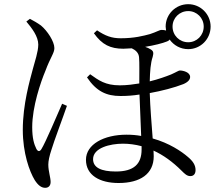

<svg xmlns="http://www.w3.org/2000/svg" viewBox="-20 -839 1040 918"><path d="M805 -712C805 -753 838 -786 880 -786C921 -786 954 -753 954 -712C954 -670 921 -637 880 -637C838 -637 805 -670 805 -712ZM106 -736C132 -705 163 -665 163 -626C163 -592 146 -543 137 -509C123 -456 89 -341 89 -218C89 -107 121 -19 146 22C162 47 178 59 196 59C213 59 222 48 222 31C222 9 211 -20 211 -52C211 -69 216 -93 226 -123C238 -164 281 -277 300 -333L277 -343C254 -291 198 -158 178 -126C170 -113 161 -114 154 -127C143 -149 134 -178 134 -231C134 -329 175 -448 197 -500C221 -565 240 -585 240 -609C240 -641 206 -692 176 -717C158 -730 140 -740 123 -749ZM657 -140V-124C657 -55 620 -19 534 -19C463 -19 425 -38 425 -78C425 -132 506 -152 568 -152C597 -152 627 -148 657 -140ZM411 -484 396 -469C441 -402 489 -380 556 -380C587 -380 616 -382 647 -387L655 -189C633 -193 610 -195 585 -195C477 -195 391 -149 391 -75C391 -1 457 36 547 36C650 36 715 -7 715 -92L714 -119C760 -98 805 -66 849 -22C863 -8 874 3 890 3C907 3 915 -9 915 -26C915 -50 902 -69 878 -89C848 -115 789 -155 710 -177C705 -243 698 -328 696 -394C752 -404 814 -420 857 -437C880 -447 889 -459 889 -471C889 -494 855 -502 840 -502C834 -502 825 -495 798 -483C773 -473 737 -460 696 -450C697 -497 700 -538 710 -567C715 -586 714 -594 702 -602C694 -607 684 -612 674 -615C717 -622 757 -632 779 -641C784 -643 789 -646 791 -650C811 -622 843 -604 880 -604C939 -604 987 -652 987 -712C987 -771 939 -819 880 -819C820 -819 772 -771 772 -712L774 -693C768 -695 761 -696 753 -696C742 -696 731 -687 697 -676C667 -668 623 -656 557 -656C513 -656 483 -668 444 -694L429 -680C468 -625 508 -606 570 -606L610 -608C627 -600 644 -587 645 -563C647 -539 646 -486 646 -440C621 -436 588 -431 553 -431C483 -431 452 -455 411 -484Z"/></svg>

Font: Noto Serif CJK KR
Style: Regular
Weight: 400
Designer: Ryoko NISHIZUKA 西塚涼子 (kana & ideographs); Frank Grießhammer (Latin, Greek & Cyrillic); Wenlong ZHANG 张文龙 (bopomofo); San
Foundry: Adobe
Version: Version 2.001;hotconv 1.1.0;makeotfexe 2.6.0